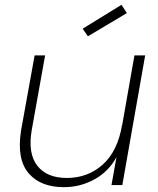

<svg xmlns="http://www.w3.org/2000/svg" viewBox="-20 -775 663 804"><path d="M587.9 -543 492.2 0H446.8L467.8 -117.2Q434.6 -56.2 375.2 -23.7Q315.9 8.8 247.1 8.8Q200.7 8.8 164.1 -4.9Q127.4 -18.6 101.6 -47.6Q75.7 -76.7 67.1 -121.1Q58.6 -165.5 67.9 -227.1L125 -543H168.9L112.8 -230Q96.2 -132.8 136 -81.3Q175.8 -29.8 259.8 -29.8Q348.1 -29.8 410.6 -86.2Q473.1 -142.6 491.2 -252V-249L543 -543ZM488.8 -754.9 511.2 -720.2 348.1 -623 326.2 -654.8Z"/></svg>

Font: SVN-Poppins ExtraLight
Style: Italic
Weight: 200
Italic angle: -10°
Designer: Ninad Kale (Devanagari), Jonny Pinhorn (Latin)
Foundry: Indian Type Foundry
Version: Version 3.002 2017